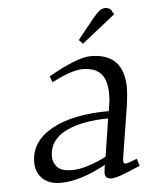

<svg xmlns="http://www.w3.org/2000/svg" viewBox="-49 -672 561 719"><g transform="rotate(-5 232.0 -312.0)"><path d="M58.1 -78.1Q58.1 -156.2 137.5 -200.7Q216.8 -245.1 353 -245.1L356.9 -269Q359.9 -283.7 359.9 -309.1Q359.9 -361.3 337.4 -385.7Q314.9 -410.2 269 -410.2Q227.1 -410.2 152.8 -371.1L144 -394Q252.9 -456.1 303.2 -456.1Q428.2 -456.1 428.2 -325.2Q428.2 -304.7 422.9 -264.2L391.1 -64.9Q388.2 -43.9 397.9 -43.9Q407.2 -43.9 441.9 -58.1L450.2 -30.8Q397.5 -8.3 375.7 -0.7Q354 6.8 341.8 6.8Q316.9 6.8 316.9 -16.1Q316.9 -19.5 318.8 -33.2L320.8 -45.9Q224.1 6.8 150.9 6.8Q106.9 6.8 82.5 -16.8Q58.1 -40.5 58.1 -78.1ZM126 -94.2Q126 -70.3 142.1 -53.7Q158.2 -37.1 196.8 -37.1Q227.5 -37.1 263.9 -49.6Q300.3 -62 326.2 -76.2L348.1 -217.8Q302.2 -217.8 263.7 -210.9Q225.1 -204.1 193.6 -189.9Q162.1 -175.8 144 -151.4Q126 -127 126 -94.2ZM264.2 -520 326.2 -597.2Q342.3 -616.2 352.1 -623.5Q361.8 -630.9 374 -630.9Q378.4 -630.9 383.1 -629.2Q387.7 -627.4 390.6 -626L393.1 -624L404.8 -605L278.8 -504.9Z"/></g></svg>

Font: Dehuti Alt
Style: Italic
Weight: 400
Version: Version 1.2